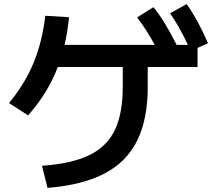

<svg xmlns="http://www.w3.org/2000/svg" viewBox="-20 -861 1040 937"><path d="M579 -437V-534H262Q214 -407 117 -298L24 -358Q101 -451 143.5 -553.5Q186 -656 201 -784L317 -777Q309 -701 295 -642H735Q695 -717 649 -776L729 -826Q761 -786 787 -742.5Q813 -699 842 -642H897Q853 -735 810 -796L891 -841Q946 -764 995 -650L944 -627V-534H701V-437Q701 -279 649.5 -175Q598 -71 490.5 -14.5Q383 42 212 56L185 -52Q329 -62 415 -103.5Q501 -145 540 -225.5Q579 -306 579 -437Z"/></svg>

Font: Enso SemiBold
Style: Regular
Weight: 600
Designer: Coji Morishita
Foundry: UNDERFOREST DESIGN
Version: Version 1.000